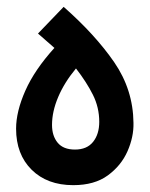

<svg xmlns="http://www.w3.org/2000/svg" viewBox="-20 -537 437 561"><path d="M194 4Q118 4 72.5 -41Q27 -86 27 -161Q27 -211 54 -272Q81 -333 139 -397L91 -439L166 -517Q258 -436 313.5 -355.5Q369 -275 370 -178Q371 -137 352.5 -95Q334 -53 295 -24.5Q256 4 194 4ZM199 -100Q234 -100 252 -122.5Q270 -145 270 -181Q270 -223 251.5 -260Q233 -297 202 -337Q168 -296 150 -253.5Q132 -211 132 -172Q132 -140 148.5 -120Q165 -100 199 -100Z"/></svg>

Font: Noto Sans Arabic ExtCond SemBd
Style: Regular
Weight: 600
Width: 2
Designer: Monotype Design Team, Nadine Chahine, Nizar Qandah and Khaled Hosny
Foundry: Monotype Imaging Inc.
Version: Version 2.012; ttfautohint (v1.8.4.7-5d5b)